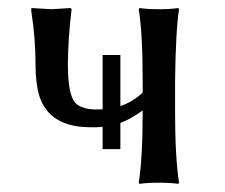

<svg xmlns="http://www.w3.org/2000/svg" viewBox="-20 -452 556 475"><path d="M277.8 -83H233.9V-138.2Q218.8 -136.7 204.1 -137.2Q101.6 -137.2 77.1 -215.3Q67.9 -246.6 67.9 -291Q67.9 -356.9 57.6 -423.3Q57.1 -426.8 57.1 -429.2L58.1 -432.1Q60.1 -432.1 106.9 -429.2L154.8 -432.1L157.2 -429.2Q148.4 -358.9 147.9 -293Q147.9 -216.3 167 -196.8Q183.1 -181.6 216.8 -181.2Q227.1 -181.2 233.9 -181.6V-315.9H277.8V-189.5Q309.1 -200.2 333 -223.1V-250Q333 -369.1 323.2 -429.2L325.2 -432.1Q343.3 -429.2 373 -429.2Q402.8 -429.2 420.9 -432.1L422.9 -429.2Q414.6 -375 413.1 -250V-179.2Q413.1 -63 422.9 0L420.9 2.9Q402.8 0 373 0Q343.3 0 325.2 2.9L323.2 0Q333 -61 333 -178.7Q303.2 -157.2 277.8 -147.9Z"/></svg>

Font: Linux Biolinum Capitals O
Style: Small Caps
Weight: 400
Designer: Philipp H. Poll
Foundry: Philipp H. Poll
Version: Version 1.0.4